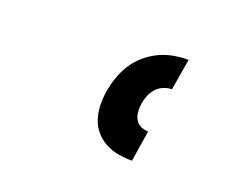

<svg xmlns="http://www.w3.org/2000/svg" viewBox="-67 -898 733 582"><g transform="rotate(20 300.0 -607.0)"><path d="M398 -434Q375 -434 352.5 -438Q330 -442 311 -452.5Q292 -463 278 -479.5Q264 -496 257.5 -517Q251 -538 250.5 -561Q250 -584 254 -607Q258 -630 266 -653Q274 -676 287.5 -697Q301 -718 320.5 -734.5Q340 -751 362.5 -761.5Q385 -772 408.5 -776Q432 -780 455 -780L438 -679Q425 -679 411.5 -673.5Q398 -668 388.5 -657.5Q379 -647 373.5 -633.5Q368 -620 366 -607Q364 -593 365 -580Q366 -567 372 -556Q378 -545 389.5 -539.5Q401 -534 414 -534Z"/></g></svg>

Font: Iosevka Heavy Extended
Style: Italic
Weight: 900
Width: 7
Italic angle: -9°
Monospace: yes
Designer: Belleve Invis
Foundry: Belleve Invis
Version: Version 32.5.0; ttfautohint (v1.8.4)